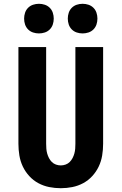

<svg xmlns="http://www.w3.org/2000/svg" viewBox="-20 -983 640 1011"><path d="M300 8Q269 8 239 2Q209 -4 182 -18.5Q155 -33 134 -56Q113 -79 100 -106.5Q87 -134 82 -164.5Q77 -195 77 -226V-735H223V-226Q223 -213 224 -200Q225 -187 228.5 -174.5Q232 -162 238 -150.5Q244 -139 253 -130Q262 -121 274.5 -116.5Q287 -112 300 -112Q313 -112 325.5 -116.5Q338 -121 347 -130Q356 -139 362 -150.5Q368 -162 371.5 -174.5Q375 -187 376 -200Q377 -213 377 -226V-735H523V-226Q523 -195 518 -164.5Q513 -134 500 -106.5Q487 -79 466 -56Q445 -33 418 -18.5Q391 -4 361 2Q331 8 300 8ZM415 -807Q399 -807 384 -812Q369 -817 358 -828Q347 -839 342 -854Q337 -869 337 -885Q337 -901 342 -916Q347 -931 358 -942Q369 -953 384 -958Q399 -963 415 -963Q431 -963 446 -958Q461 -953 472 -942Q483 -931 488 -916Q493 -901 493 -885Q493 -869 488 -854Q483 -839 472 -828Q461 -817 446 -812Q431 -807 415 -807ZM185 -807Q169 -807 154 -812Q139 -817 128 -828Q117 -839 112 -854Q107 -869 107 -885Q107 -901 112 -916Q117 -931 128 -942Q139 -953 154 -958Q169 -963 185 -963Q201 -963 216 -958Q231 -953 242 -942Q253 -931 258 -916Q263 -901 263 -885Q263 -869 258 -854Q253 -839 242 -828Q231 -817 216 -812Q201 -807 185 -807Z"/></svg>

Font: Iosevka Heavy Extended
Style: Regular
Weight: 900
Width: 7
Monospace: yes
Designer: Belleve Invis
Foundry: Belleve Invis
Version: Version 32.5.0; ttfautohint (v1.8.4)